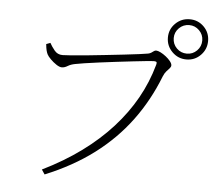

<svg xmlns="http://www.w3.org/2000/svg" viewBox="-57 -881 1114 985"><g transform="rotate(5 500.0 -388.0)"><path d="M777 -714Q777 -757 807.5 -787Q838 -817 881 -817Q924 -817 954 -787Q984 -757 984 -714Q984 -671 954 -640.5Q924 -610 881 -610Q838 -610 807.5 -640.5Q777 -671 777 -714ZM807 -714Q807 -683 828.5 -661.5Q850 -640 881 -640Q911 -640 932.5 -661.5Q954 -683 954 -714Q954 -744 932.5 -765.5Q911 -787 881 -787Q850 -787 828.5 -765.5Q807 -744 807 -714ZM246 -577Q258 -577 291 -579.5Q324 -582 370 -586.5Q416 -591 465.5 -596.5Q515 -602 560.5 -607Q606 -612 639 -616.5Q672 -621 683 -623Q693 -625 699.5 -629.5Q706 -634 711.5 -638Q717 -642 723 -642Q732 -642 746 -635Q760 -628 774 -617Q788 -606 797.5 -594Q807 -582 807 -573Q807 -565 800 -557.5Q793 -550 784 -540Q775 -530 768 -513Q719 -387 642 -283Q565 -179 457.5 -98Q350 -17 208 41L192 17Q302 -37 390 -101.5Q478 -166 545 -240Q612 -314 658 -396Q704 -478 729 -568Q733 -582 728.5 -584.5Q724 -587 715 -587Q707 -587 678.5 -584Q650 -581 609.5 -576.5Q569 -572 524 -566.5Q479 -561 436.5 -555.5Q394 -550 361.5 -545Q329 -540 315 -537Q293 -533 277.5 -523.5Q262 -514 248 -514Q236 -514 219.5 -525Q203 -536 189 -550Q175 -564 170 -574Q166 -582 163 -593.5Q160 -605 158 -626L179 -634Q188 -617 204 -597Q220 -577 246 -577Z"/></g></svg>

Font: Source Han Serif JP VF
Style: Regular
Weight: 250
Designer: Ryoko NISHIZUKA 西塚涼子 (kana & ideographs); Frank Grießhammer (Latin, Greek & Cyrillic); Wenlong ZHANG 张文龙 (bopomofo); San
Foundry: Adobe
Version: Version 2.001;hotconv 1.1.0;makeotfexe 2.6.0